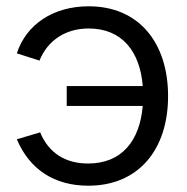

<svg xmlns="http://www.w3.org/2000/svg" viewBox="-20 -575 594 610"><path d="M260.5 15C420 15 514 -99.5 514 -269.5C514 -440 420.5 -555 262 -555C149.5 -555 63.5 -498 33.5 -405.5L105.5 -382.5C131.5 -447.5 189.5 -484.5 261.5 -484.5C369 -484.5 425 -410 433.5 -301.5H192V-238.5H433.5C424 -127 366.5 -55.5 260 -55.5C187 -55.5 134.5 -89.5 107.5 -154.5L33.5 -132.5C74 -36.5 153 15 260.5 15Z"/></svg>

Font: Hauora
Style: Regular
Weight: 400
Designer: Mikhail Sharanda
Foundry: WCYS & Co.
Version: Version 1.010